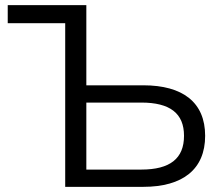

<svg xmlns="http://www.w3.org/2000/svg" viewBox="-20 -725 862 745"><path d="M233 0H536C689 0 776 -68 776 -198C776 -328 689 -394 536 -394H315V-705H10V-635H233ZM528 -67H315V-327H528C640 -327 694 -285 694 -198C694 -110 640 -67 528 -67Z"/></svg>

Font: Poppy and Pepper
Style: Regular
Weight: 400
Designer: Thy Ha
Foundry: Thy Ha
Version: Version 0.001;Glyphs 3.2 (3227)